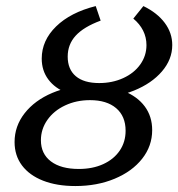

<svg xmlns="http://www.w3.org/2000/svg" viewBox="-20 -604 590 635"><path d="M28.2 -134.3Q28.2 -186.9 61.5 -229.5Q94.9 -272.2 152.9 -296.7Q210.9 -321.2 283 -321.2Q343.7 -321.2 389 -303.1Q434.3 -285 458.8 -252Q483.3 -218.9 483.3 -173.7Q483.3 -121.1 450.2 -79.1Q417.2 -37.1 359.2 -12.9Q301.2 11.3 229.2 11.3Q167.8 11.3 122.4 -6.5Q77.1 -24.3 52.6 -57Q28.2 -89.8 28.2 -134.3ZM395.4 -171.7Q395.4 -219.6 364.2 -246.2Q333 -272.8 277.5 -272.8Q232.5 -272.8 195.3 -255.3Q158 -237.8 136.6 -207.3Q115.3 -176.8 115.3 -140.2Q115.3 -95.4 148.3 -70.3Q181.4 -45.2 240.7 -45.2Q286.5 -45.2 321.4 -61.2Q356.4 -77.2 375.9 -105.8Q395.4 -134.4 395.4 -171.7ZM118 -410.2Q118 -470.1 165.5 -516.5Q213 -562.9 296.6 -583.9L312.9 -535.8Q256.8 -515 230.3 -486Q203.9 -457.1 203.9 -416.8Q203.9 -374.6 230.8 -351.9Q257.6 -329.3 308.1 -329.3Q351.6 -329.3 387.5 -345.7Q423.4 -362 443.9 -390.8Q464.4 -419.6 464.4 -454.8Q464.4 -480.5 453.3 -502.7Q442.2 -524.9 420.9 -542.5L454.2 -583.9Q500.1 -561.6 524.9 -528.3Q549.7 -495 549.7 -455Q549.7 -407.5 515.6 -367.8Q481.5 -328.1 423.3 -304.5Q365.1 -280.9 295.8 -280.9Q240.8 -280.9 201.1 -296.6Q161.3 -312.3 139.7 -341.4Q118 -370.5 118 -410.2Z"/></svg>

Font: Playfair Micro SmCond SmLight
Style: Italic
Weight: 360
Width: 4
Italic angle: -15.6°
Designer: Claus Eggers Sørensen
Foundry: Claus Eggers Sørensen
Version: Version 2.203;Glyphs 3.3 (3326)